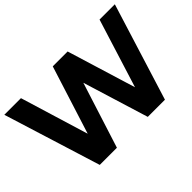

<svg xmlns="http://www.w3.org/2000/svg" viewBox="-128 -1114 1451 1451"><g transform="rotate(-45 597.0 -389.0)"><path d="M945.6 0H762.2L600 -526.7L432.2 0H248.9L6.7 -777.8H184.4L351.1 -231.1L524.4 -777.8H683.3L852.2 -226.7L1024.4 -777.8H1187.8Z"/></g></svg>

Font: Paperlogy 8 ExtraBold
Style: Regular
Weight: 800
Designer: redesigned by Lee Juim, glyphs from Gmarket Sans & Montserrat
Foundry: PT&
Version: Version 1.001